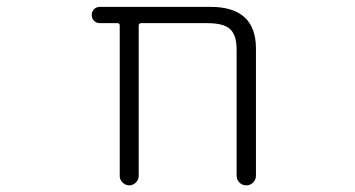

<svg xmlns="http://www.w3.org/2000/svg" viewBox="-20 -565 1040 563"><path d="M673.8 -420.9Q673.8 -461.9 654.8 -479.5Q635.7 -497.1 588.9 -497.1H394.5Q386.7 -497.1 386.7 -490.2V-48.8Q386.7 -38.1 378.4 -29.8Q370.1 -21.5 358.9 -21.5Q347.7 -21.5 339.4 -29.8Q331.1 -38.1 331.1 -48.8V-490.2Q331.1 -497.1 324.2 -497.1H273.4Q262.7 -497.1 255.9 -503.9Q249 -510.7 249 -521Q249 -531.2 255.9 -538.1Q262.7 -544.9 273.4 -544.9H596.7Q729.5 -544.9 730.5 -424.8V-49.8Q730.5 -38.1 722.2 -29.8Q713.9 -21.5 702.1 -21.5Q690.4 -21.5 682.1 -29.8Q673.8 -38.1 673.8 -49.8Z"/></svg>

Font: Rounded-X Mgen+ 1mn light
Style: Regular
Weight: 200
Designer: [Source Han Sans]
Ryoko NISHIZUKA  (kana & ideographs); Paul D. Hunt (Latin, Greek & Cyrillic); Wenlong ZHANG  (bopomofo
Version: Version 1.059.20150602